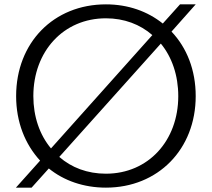

<svg xmlns="http://www.w3.org/2000/svg" viewBox="-20 -809 972 881"><path d="M125 52 204 -36C273 20 364 52 466 52C705 52 878 -124 878 -368C878 -488 837 -590 767 -664L878 -789H806L727 -701C657 -757 568 -789 466 -789C226 -789 54 -613 54 -368C54 -249 95 -147 164 -72L53 52ZM214 -128C162 -190 133 -274 133 -368C133 -573 271 -725 466 -725C550 -725 623 -697 679 -648ZM718 -609C769 -547 798 -463 798 -368C798 -164 661 -12 466 -12C381 -12 308 -40 252 -89Z"/></svg>

Font: LINE Seed JP_OTF Regular
Style: Regular
Weight: 400
Designer: LY Corporation & Fontrix & Fontworks
Version: Version 1.002